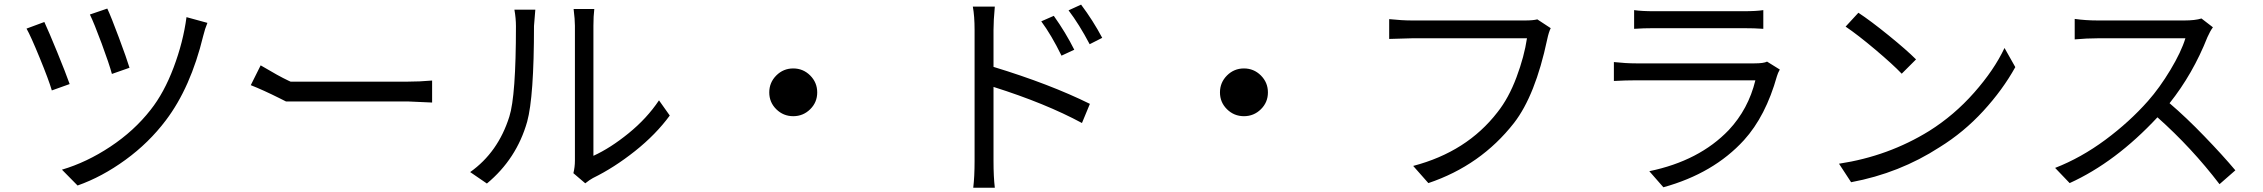

<svg xmlns="http://www.w3.org/2000/svg" viewBox="-20 -790 10040 852"><path d="M456.1 -752Q472.7 -716.8 507.3 -624Q542 -531.2 554.7 -489.3L476.6 -461.9Q464.8 -505.9 431.2 -596.7Q397.5 -687.5 378.9 -725.6ZM807.6 -713.9 900.4 -688.5Q889.6 -663.1 881.8 -630.9Q826.2 -401.4 715.8 -255.9Q640.6 -156.2 536.6 -80.6Q432.6 -4.9 324.2 33.2L254.9 -37.1Q364.3 -69.3 469.7 -139.2Q575.2 -209 648.4 -302.7Q708 -377.9 750.5 -490.7Q793 -603.5 807.6 -713.9ZM176.8 -692.4Q196.3 -650.4 233.9 -558.6Q271.5 -466.8 289.1 -417L210 -388.7Q196.3 -435.5 156.2 -533.2Q116.2 -630.9 97.7 -663.1Z M1269.5 -427.7 1258.8 -432.6Q1218.8 -451.2 1136.7 -500L1092.8 -412.1Q1147.5 -390.6 1219.7 -354.5L1249 -339.8H1790Q1799.8 -339.8 1897.5 -335V-432.6Q1841.8 -427.7 1789.1 -427.7Z M2140.6 24.4 2066.4 -26.4Q2190.4 -114.3 2240.2 -272.5Q2269.5 -364.3 2269.5 -673.8Q2269.5 -709 2262.7 -747.1H2355.5Q2349.6 -676.8 2349.6 -674.8Q2349.6 -360.4 2319.3 -250Q2272.5 -85 2140.6 24.4ZM2577.1 23.4 2524.4 -21.5Q2531.2 -48.8 2531.2 -77.1V-675.8Q2531.2 -703.1 2525.4 -750H2617.2Q2613.3 -718.8 2613.3 -675.8V-98.6Q2688.5 -132.8 2769.5 -198.7Q2850.6 -264.6 2904.3 -344.7L2952.1 -277.3Q2890.6 -193.4 2797.9 -119.6Q2705.1 -45.9 2611.3 0Q2596.7 7.8 2577.1 23.4Z M3424.8 -305.2Q3393.6 -335.9 3393.6 -379.9Q3393.6 -423.8 3424.8 -455.1Q3456.1 -486.3 3500 -486.3Q3543.9 -486.3 3575.2 -455.1Q3606.4 -423.8 3606.4 -379.9Q3606.4 -335.9 3575.2 -305.2Q3543.9 -274.4 3500 -274.4Q3456.1 -274.4 3424.8 -305.2Z M4871.1 -622.1 4815.4 -593.8Q4768.6 -682.6 4721.7 -744.1L4777.3 -769.5Q4830.1 -699.2 4871.1 -622.1ZM4747.1 -569.3 4690.4 -543Q4645.5 -634.8 4600.6 -695.3L4656.2 -719.7Q4709 -645.5 4747.1 -569.3ZM4388.7 -657.2V-493.2Q4638.7 -417 4816.4 -329.1L4781.2 -244.1Q4620.1 -331.1 4388.7 -404.3V-75.2Q4388.7 -5.9 4394.5 43H4298.8Q4304.7 -5.9 4304.7 -75.2V-657.2Q4304.7 -718.8 4296.9 -760.7H4394.5Q4388.7 -698.2 4388.7 -657.2Z M5424.8 -305.2Q5393.6 -335.9 5393.6 -379.9Q5393.6 -423.8 5424.8 -455.1Q5456.1 -486.3 5500 -486.3Q5543.9 -486.3 5575.2 -455.1Q5606.4 -423.8 5606.4 -379.9Q5606.4 -335.9 5575.2 -305.2Q5543.9 -274.4 5500 -274.4Q5456.1 -274.4 5424.8 -305.2Z M6801.8 -704.1 6861.3 -665Q6852.5 -647.5 6845.7 -615.2Q6793 -366.2 6698.2 -244.1Q6550.8 -55.7 6318.4 22.5L6251 -53.7Q6489.3 -116.2 6625 -292Q6674.8 -354.5 6709.5 -447.3Q6744.1 -540 6755.9 -620.1H6245.1Q6223.6 -620.1 6144.5 -617.2V-705.1Q6201.2 -699.2 6245.1 -699.2H6748Q6783.2 -699.2 6801.8 -704.1Z M7821.3 -516.6 7877.9 -481.4Q7869.1 -465.8 7865.2 -452.1Q7815.4 -274.4 7718.8 -168Q7584 -20.5 7361.3 41L7298.8 -30.3Q7520.5 -76.2 7651.4 -212.9Q7738.3 -305.7 7769.5 -433.6H7239.3Q7194.3 -433.6 7141.6 -430.7V-514.6Q7195.3 -508.8 7239.3 -508.8H7765.6Q7806.6 -508.8 7821.3 -516.6ZM7231.4 -662.1V-745.1Q7264.6 -740.2 7321.3 -740.2H7713.9Q7774.4 -740.2 7804.7 -745.1V-662.1Q7767.6 -665 7712.9 -665H7321.3Q7272.5 -665 7231.4 -662.1Z M8226.6 -733.4Q8280.3 -698.2 8360.4 -633.3Q8440.4 -568.4 8482.4 -526.4L8418.9 -462.9Q8379.9 -503.9 8301.8 -569.8Q8223.6 -635.7 8169.9 -671.9ZM8140.6 -63.5Q8359.4 -96.7 8541 -209Q8651.4 -278.3 8740.2 -378.9Q8829.1 -479.5 8875 -577.1L8922.9 -492.2Q8867.2 -391.6 8780.8 -297.4Q8694.3 -203.1 8586.9 -136.7Q8409.2 -21.5 8194.3 18.6Z M9749 -708 9799.8 -668.9Q9787.1 -651.4 9775.4 -625Q9710.9 -461.9 9607.4 -332Q9680.7 -269.5 9761.7 -185.5Q9842.8 -101.6 9899.4 -34.2L9829.1 27.3Q9706.1 -133.8 9553.7 -269.5Q9368.2 -70.3 9164.1 22.5L9099.6 -44.9Q9214.8 -89.8 9322.3 -169.4Q9429.7 -249 9511.7 -341.8Q9563.5 -400.4 9611.3 -480Q9659.2 -559.6 9677.7 -620.1H9288.1Q9240.2 -620.1 9186.5 -615.2V-706.1Q9234.4 -699.2 9288.1 -699.2H9673.8Q9720.7 -699.2 9749 -708Z"/></svg>

Font: Nasu
Style: Regular
Weight: 400
Designer: Ryoko NISHIZUKA (kana &amp; ideographs); Paul D. Hunt (Latin, Greek &amp; Cyrillic); Wenlong ZHANG (bopomofo); Sandoll C
Version: Version 2014.1215